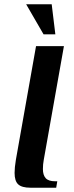

<svg xmlns="http://www.w3.org/2000/svg" viewBox="-20 -875 347 895"><path d="M48 -69Q48 -94 54 -130L148 -660H278L184 -130Q180 -109 180 -87Q180 -59 193 -44.5Q206 -30 237 -30H247L242 0H122Q82 0 65 -15.5Q48 -31 48 -69ZM183 -715 102 -855H221L238 -715Z"/></svg>

Font: Philosopher
Style: Bold Italic
Weight: 700
Italic angle: -10°
Designer: Jovanny Lemonad
Foundry: Jovanny Lemonad
Version: Version 2.000